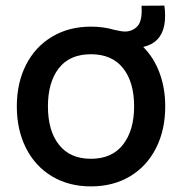

<svg xmlns="http://www.w3.org/2000/svg" viewBox="-20 -650 650 685"><path d="M569.5 -270.5Q569.5 -186.5 536.8 -121.8Q504 -57 444 -21Q384 15 304.5 15Q225 15 165 -21.2Q105 -57.5 72.5 -122.2Q40 -187 40 -270.5Q40 -354.5 73 -419Q106 -483.5 166 -519.2Q226 -555 304.5 -555Q349 -555 388 -543.5Q413.5 -537.5 426 -537.5Q439.5 -537.5 452 -543Q471.5 -552.5 478.5 -569.2Q485.5 -586 485.5 -610.5Q485.5 -623 485 -629.5L566.5 -630Q569 -614 569 -593Q569 -519.5 520 -493Q506.5 -486 491 -482.5Q529 -444.5 549.2 -390Q569.5 -335.5 569.5 -270.5ZM458.5 -270.5Q458.5 -357 419 -406.8Q379.5 -456.5 304.5 -456.5Q228.5 -456.5 189.8 -406.5Q151 -356.5 151 -270.5Q151 -183.5 190.5 -133.5Q230 -83.5 304.5 -83.5Q379.5 -83.5 419 -134.2Q458.5 -185 458.5 -270.5Z"/></svg>

Font: Hauora SemiBold
Style: Regular
Weight: 600
Designer: Wayne Shih
Foundry: WCYS
Version: Version 1.001